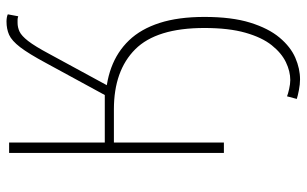

<svg xmlns="http://www.w3.org/2000/svg" viewBox="-196 -512 942 590"><g transform="rotate(-90 275.0 -217.0)"><path d="M326 234Q311 234 293 230.5Q275 227 266 224L274 194Q281 197 296.5 200.5Q312 204 324 204Q351 204 379 190.5Q407 177 431 147Q455 117 469.5 66Q484 15 484 -60Q484 -207 418.5 -272.5Q353 -338 234 -338H132V0H100V-660H132V-366H278L376 -546Q405 -600 425 -626Q445 -652 463 -660Q481 -668 504 -668Q510 -668 516 -667Q522 -666 526 -664L520 -632Q514 -634 509.5 -634Q505 -634 500 -634Q486 -634 473 -628Q460 -622 444 -601.5Q428 -581 404 -536L304 -352L252 -364Q313 -364 362 -346Q411 -328 446 -291.5Q481 -255 499.5 -197.5Q518 -140 518 -60Q518 24 500.5 80.5Q483 137 454.5 171Q426 205 392.5 219.5Q359 234 326 234Z"/></g></svg>

Font: Source Sans 3 Variable
Style: Regular
Weight: 200
Designer: Paul D. Hunt
Foundry: Adobe Systems Incorporated
Version: Version 3.026